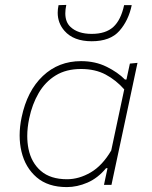

<svg xmlns="http://www.w3.org/2000/svg" viewBox="-20 -753 621 782"><path d="M403.5 0Q406.5 -14 409.5 -28.5L418 -68H412Q378.5 -27.5 336.2 -9.2Q294 9 252 9Q175.5 9 129.2 -30.8Q83 -70.5 67.5 -135.5Q60 -167 60 -201.5Q60 -237 68 -275Q90.5 -383 154.5 -443.5Q218.5 -504 310 -504Q368 -504 414 -481.2Q460 -458.5 489 -429H495L509 -494L540 -497Q527.5 -439.5 516.5 -386.5Q505 -333 492 -271.5L440 -28.5Q437 -14 434 0ZM253 -23Q302 -23 349.5 -50.8Q397 -78.5 433 -140L486 -389Q453 -426.5 410.5 -449.2Q368 -472 310 -472Q249.5 -472 206.8 -445.8Q164 -419.5 137.5 -374Q111 -328.5 99 -271Q91 -233 91 -199Q91 -172 96 -147Q107.5 -90.5 146.5 -56.8Q185.5 -23 253 -23ZM353.5 -585Q279.5 -585 242.5 -627.5Q215 -659 215 -701Q215 -716 218.5 -732L250 -733Q246 -714.5 246 -699Q246 -663 267 -643.5Q297 -615 353.5 -615Q410.5 -615 441.5 -643.2Q472.5 -671.5 485.5 -732H516.5Q503.5 -669.5 466.2 -627.2Q429 -585 353.5 -585Z"/></svg>

Font: Heraclito Thin
Style: Italic
Weight: 100
Italic angle: -12°
Designer: Kostas Bartsokas (font) & Cristiano Sobral (main changes)
Foundry: Kostas Bartsokas (font) & Cristiano Sobral (main changes)
Version: Version 1.00;July 8, 2020;FontCreator 13.0.0.2655 64-bit